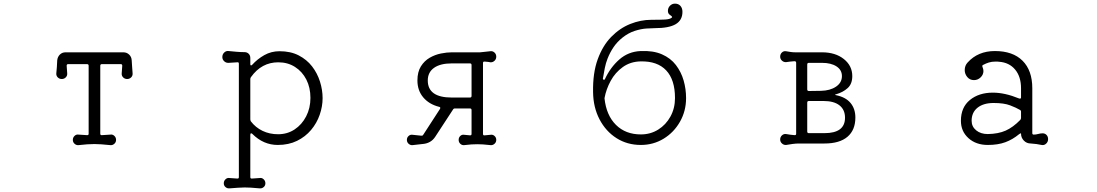

<svg xmlns="http://www.w3.org/2000/svg" viewBox="-20 -787 6040 1057"><path d="M412 12Q400 13 390.5 4.5Q381 -4 381 -17Q381 -30 390.5 -39Q400 -48 412 -46L459 -43H461Q468 -43 468 -51V-425Q468 -434 459 -434H355Q347 -434 347 -425L350 -383Q351 -370 342 -361Q333 -352 320 -352Q307 -352 298 -361Q289 -370 290 -383Q292 -399 293 -417.5Q294 -436 295 -455Q297 -474 309.5 -486.5Q322 -499 341 -499H659Q678 -499 691 -486.5Q704 -474 705 -455Q706 -436 707.5 -417.5Q709 -399 710 -383Q711 -370 702 -361Q693 -352 680 -352Q667 -352 658 -361Q649 -370 650 -383L653 -425Q653 -434 645 -434H541Q532 -434 532 -425V-51Q532 -42 541 -43L588 -46Q600 -48 609.5 -39Q619 -30 619 -17Q619 -4 609.5 4.5Q600 13 588 12Q557 9 537.5 7.5Q518 6 500 6Q479 6 460 7.5Q441 9 412 12Z M1243 250Q1231 251 1221.5 243Q1212 235 1212 222Q1212 209 1221.5 200Q1231 191 1243 193L1286 196H1288Q1295 196 1295 188V-436Q1295 -446 1286 -444L1239 -441Q1225 -440 1214.5 -449.5Q1204 -459 1204 -473Q1204 -488 1214.5 -498Q1225 -508 1239 -506Q1259 -504 1282 -502Q1305 -500 1326 -500Q1340 -500 1349 -491Q1358 -482 1358 -468V-434Q1358 -428 1361 -427Q1364 -426 1368 -430Q1397 -462 1435 -483.5Q1473 -505 1519 -505Q1580 -505 1624.5 -482Q1669 -459 1698 -421.5Q1727 -384 1741.5 -338Q1756 -292 1756 -247Q1756 -201 1740 -155Q1724 -109 1692.5 -71.5Q1661 -34 1615 -11.5Q1569 11 1509 11Q1430 11 1369 -50Q1366 -53 1363 -53Q1358 -53 1358 -45V188Q1358 197 1367 196L1410 193Q1422 191 1431.5 200Q1441 209 1441 222Q1441 235 1431.5 243Q1422 251 1410 250Q1378 247 1360 246Q1342 245 1327 245Q1308 245 1290.5 246.5Q1273 248 1243 250ZM1511 -48Q1562 -48 1602 -74.5Q1642 -101 1665.5 -146.5Q1689 -192 1689 -248Q1689 -305 1666.5 -349Q1644 -393 1604 -418.5Q1564 -444 1512 -444Q1420 -444 1362 -363Q1358 -358 1358 -352V-130Q1358 -125 1361 -119Q1387 -85 1425.5 -66.5Q1464 -48 1511 -48Z M2251 12Q2239 13 2229.5 4.5Q2220 -4 2220 -17Q2220 -30 2229.5 -38.5Q2239 -47 2251 -45L2299 -40H2302Q2308 -40 2310 -45L2402 -187Q2404 -191 2404 -192Q2404 -198 2397 -199Q2342 -213 2310 -251Q2278 -289 2278 -344Q2278 -391 2297 -421.5Q2316 -452 2345.5 -469Q2375 -486 2407.5 -492.5Q2440 -499 2467 -499H2623Q2637 -500 2651.5 -502Q2666 -504 2679 -505Q2692 -507 2702 -498Q2712 -489 2712 -475Q2712 -461 2702 -452Q2692 -443 2679 -444Q2672 -446 2664 -446.5Q2656 -447 2648 -448H2646Q2639 -448 2639 -440V-50Q2639 -40 2649 -42L2681 -45Q2693 -47 2702.5 -38.5Q2712 -30 2712 -17Q2712 -4 2702.5 4.5Q2693 13 2681 12Q2655 9 2638.5 8Q2622 7 2608 7Q2592 7 2575.5 8Q2559 9 2535 12Q2523 13 2514 4.5Q2505 -4 2505 -17Q2505 -30 2514 -38.5Q2523 -47 2535 -45L2567 -42H2569Q2576 -42 2576 -50V-181Q2576 -190 2567 -190H2485Q2477 -190 2474 -184L2376 -34Q2352 3 2304 6ZM2467 -250H2567Q2576 -250 2576 -259V-429Q2576 -438 2567 -438H2467Q2404 -438 2369.5 -413.5Q2335 -389 2335 -344Q2335 -250 2467 -250Z M3508 11Q3433 11 3374 -26.5Q3315 -64 3280.5 -130Q3246 -196 3245 -280Q3243 -385 3270.5 -460.5Q3298 -536 3345 -584Q3392 -632 3449.5 -655Q3507 -678 3566 -678Q3616 -678 3641.5 -679.5Q3667 -681 3677 -689Q3680 -691 3680 -693Q3680 -696 3676 -699Q3672 -702 3668 -705Q3657 -712 3657 -727Q3657 -744 3668.5 -755.5Q3680 -767 3696 -767Q3715 -767 3726 -754.5Q3737 -742 3737 -722Q3737 -676 3700 -654Q3663 -632 3585 -632Q3568 -632 3538.5 -630Q3509 -628 3474.5 -617Q3440 -606 3407 -580Q3377 -556 3357.5 -527Q3338 -498 3325 -465Q3315 -440 3309.5 -412Q3304 -384 3299 -354V-353Q3299 -349 3304 -348Q3309 -347 3310 -351Q3340 -416 3389.5 -459.5Q3439 -503 3507 -506Q3576 -509 3624 -488Q3672 -467 3701 -429Q3730 -391 3743.5 -344Q3757 -297 3757 -247Q3757 -176 3723.5 -117Q3690 -58 3633.5 -23.5Q3577 11 3508 11ZM3508 -47Q3561 -47 3603.5 -73.5Q3646 -100 3671 -145.5Q3696 -191 3696 -247Q3696 -348 3647.5 -399.5Q3599 -451 3507 -449Q3451 -448 3409 -418Q3367 -388 3342 -342Q3317 -296 3308 -247V-245Q3318 -152 3371 -99.5Q3424 -47 3508 -47Z M4308 11Q4295 12 4285 3Q4275 -6 4275 -19Q4275 -33 4285 -42Q4295 -51 4308 -49Q4329 -45 4354 -43H4356Q4363 -43 4363 -51V-441Q4363 -450 4354 -450Q4342 -449 4330.5 -448Q4319 -447 4308 -445Q4295 -444 4285 -453Q4275 -462 4275 -475Q4275 -489 4284.5 -498Q4294 -507 4307 -505Q4319 -503 4331.5 -501Q4344 -499 4357 -499H4505Q4579 -499 4625.5 -462Q4672 -425 4672 -368Q4672 -325 4646.5 -302Q4621 -279 4583 -268Q4571 -265 4583 -263Q4636 -252 4662.5 -220Q4689 -188 4689 -140Q4689 -71 4645.5 -34Q4602 3 4519 3H4379Q4362 3 4343.5 5.5Q4325 8 4308 11ZM4433 -286 4500 -287Q4550 -288 4582.5 -310Q4615 -332 4615 -368Q4615 -402 4585 -421.5Q4555 -441 4505 -441H4433Q4424 -441 4424 -432V-295Q4424 -286 4433 -286ZM4433 -54H4519Q4632 -54 4632 -139Q4632 -183 4601.5 -207Q4571 -231 4514 -231H4433Q4424 -231 4424 -222V-63Q4424 -54 4433 -54Z M5418 11Q5353 11 5311.5 -26.5Q5270 -64 5270 -122Q5270 -196 5319.5 -236.5Q5369 -277 5446 -277Q5512 -277 5590 -245Q5592 -244 5595 -244Q5601 -244 5601 -251V-301Q5601 -365 5568.5 -404Q5536 -443 5480 -447Q5475 -448 5470.5 -448Q5466 -448 5461 -448Q5440 -448 5424 -443Q5408 -438 5393 -430Q5385 -427 5389 -418Q5394 -406 5394 -396Q5394 -376 5378.5 -361Q5363 -346 5342 -346Q5319 -346 5305 -363Q5291 -380 5291 -401Q5291 -426 5307 -443Q5364 -506 5457 -506Q5556 -506 5609.5 -452.5Q5663 -399 5663 -301V-54Q5663 -46 5671 -46Q5683 -46 5695.5 -49.5Q5708 -53 5720 -53Q5733 -53 5741.5 -44Q5750 -35 5750 -21Q5750 -6 5739 4Q5728 14 5714 11Q5701 8 5686 6Q5671 4 5655 3Q5632 3 5616.5 -13Q5601 -29 5601 -51Q5601 -53 5599 -53Q5597 -53 5590 -48Q5555 -19 5514.5 -4Q5474 11 5418 11ZM5418 -49Q5476 -50 5516.5 -68Q5557 -86 5597 -127Q5601 -132 5601 -138V-172Q5601 -179 5595 -182Q5575 -194 5541 -207Q5507 -220 5450 -220Q5394 -220 5361.5 -194Q5329 -168 5329 -122Q5329 -90 5354 -69.5Q5379 -49 5418 -49Z"/></svg>

Font: Kiwi Maru Light
Style: Regular
Weight: 300
Designer: Hiroki-Chan
Version: Version 1.100